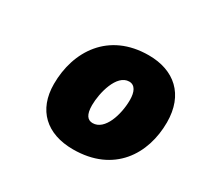

<svg xmlns="http://www.w3.org/2000/svg" viewBox="-90 -834 616 590"><g transform="rotate(30 218.0 -538.5)"><path d="M227 -355C372 -355 436 -459 436 -571C436 -670 375 -722 285 -722C143 -722 76 -616 76 -500C76 -408 133 -355 227 -355ZM239 -455C221 -455 210 -468 210 -502C210 -545 229 -622 273 -622C294 -622 303 -602 303 -574C303 -522 282 -455 239 -455Z"/></g></svg>

Font: Noto Sans UI Black
Style: Italic
Weight: 900
Italic angle: -372°
Designer: Monotype Design Team
Foundry: Monotype Imaging Inc.
Version: Version 1.901